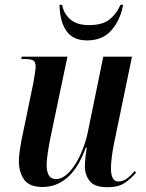

<svg xmlns="http://www.w3.org/2000/svg" viewBox="-20 -773 610 803"><path d="M430 10Q375 10 355 -16Q335 -42 335 -77Q335 -91 337.5 -116Q340 -141 343 -156H339Q308 -71 262.5 -31Q217 9 158 9Q102 9 80.5 -22.5Q59 -54 59 -98Q59 -123 64.5 -156Q70 -189 76 -216L120 -429Q124 -452 126.5 -469.5Q129 -487 129 -496Q129 -513 120 -519.5Q111 -526 86 -526H69L71 -536H262L191 -197Q185 -168 180 -135.5Q175 -103 175 -84Q175 -24 214 -24Q236 -24 257 -41.5Q278 -59 296 -88Q314 -117 327 -151.5Q340 -186 347 -219L412 -536H532L456 -169Q451 -144 447.5 -116Q444 -88 444 -69Q444 -14 475 -14Q494 -14 511 -26.5Q528 -39 543 -58L549 -51Q528 -26 501.5 -8Q475 10 430 10ZM344 -604Q285 -604 257.5 -644Q230 -684 229 -753H240Q246 -717 273.5 -692.5Q301 -668 352 -668Q409 -668 438.5 -692Q468 -716 484 -753H495Q484 -691 447 -647.5Q410 -604 344 -604Z"/></svg>

Font: Noto Serif Display Condensed SemiBold
Style: Italic
Weight: 600
Width: 3
Italic angle: -12°
Designer: Monotype Design Team
Foundry: Monotype Imaging Inc.
Version: Version 2.009